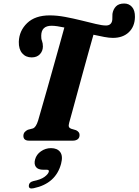

<svg xmlns="http://www.w3.org/2000/svg" viewBox="-20 -800 788 1092"><path d="M373.5 -102Q369 -86 372 -78.8Q375 -71.5 384 -68L412.5 -59.5Q433 -49.5 432.5 -32Q432.5 -16 421.8 -8Q411 0 394 0H145.5Q113 0 113 -27.5Q113.5 -40.5 120.2 -48.5Q127 -56.5 138.5 -62L167 -69.5Q184.5 -75.5 196.5 -113.5Q203 -136 217 -184.8Q231 -233.5 249 -296.5Q267 -359.5 285.2 -425.2Q303.5 -491 319.8 -548.8Q336 -606.5 346 -643.5Q324.5 -648 306 -650.8Q287.5 -653.5 273.5 -653.5Q215.5 -653.5 214.5 -598Q213.5 -580.5 218.8 -567.2Q224 -554 224 -535Q223.5 -509 206.5 -491.2Q189.5 -473.5 160 -473.5Q126.5 -473.5 106.2 -497Q86 -520.5 87 -562.5Q89 -625 134.5 -668.8Q180 -712.5 263 -712.5Q304 -712.5 350.8 -703.8Q397.5 -695 442.5 -683.8Q487.5 -672.5 524.5 -663.8Q561.5 -655 582.5 -655Q611 -655 617.5 -680.5Q619.5 -689.5 619 -699Q618.5 -708.5 619.5 -721Q623.5 -747 639.5 -763.5Q655.5 -780 686.5 -780Q713.5 -780 730.8 -760.5Q748 -741 747.5 -703.5Q746.5 -649 712.8 -616.8Q679 -584.5 622 -584.5Q601.5 -584.5 573 -589.8Q544.5 -595 511.5 -602.5Q500 -562.5 484.2 -505.5Q468.5 -448.5 451.2 -386Q434 -323.5 418.2 -265.2Q402.5 -207 390.5 -163.5Q378.5 -120 373.5 -102ZM227.5 165.5Q195.5 165.5 184 149Q172.5 132.5 179.5 107Q187 78.5 213 60.5Q239 42.5 270 42.5Q306 42.5 322.5 65Q339 87.5 327.5 131Q297.5 244 171.5 270.5Q142.5 277 144 255.5Q145 236 169.5 230Q212 221.5 232.8 206.2Q253.5 191 257.5 177Q260.5 165.5 246.5 165.5Z"/></svg>

Font: Fraunces 72pt S050
Style: Bold Italic
Weight: 700
Italic angle: -16°
Version: Version 1.000; ttfautohint (v1.8.3)